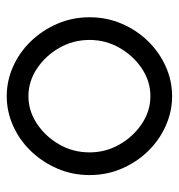

<svg xmlns="http://www.w3.org/2000/svg" viewBox="0 -530 543 584"><g transform="rotate(-90 272.0 -237.5)"><path d="M272 14Q225 14 181.5 -5.5Q138 -25 104.5 -59.5Q71 -94 51.5 -139.5Q32 -185 32 -237Q32 -289 51.5 -334.5Q71 -380 104.5 -415Q138 -450 181.5 -469.5Q225 -489 272 -489Q319 -489 362.5 -469.5Q406 -450 439.5 -415Q473 -380 492.5 -334.5Q512 -289 512 -237Q512 -185 492.5 -139.5Q473 -94 439.5 -59.5Q406 -25 362.5 -5.5Q319 14 272 14ZM272 -52Q317 -52 356 -78Q395 -104 419 -146Q443 -188 443 -237Q443 -287 419 -329Q395 -371 356 -397Q317 -423 272 -423Q227 -423 188 -397Q149 -371 125 -329Q101 -287 101 -237Q101 -188 125 -146Q149 -104 188 -78Q227 -52 272 -52Z"/></g></svg>

Font: Joan
Style: Regular
Weight: 400
Designer: Paolo Biagini
Version: Version 1.001; ttfautohint (v1.8.4.7-5d5b);gftools[0.9.30]